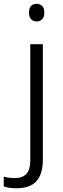

<svg xmlns="http://www.w3.org/2000/svg" viewBox="-74 -754 332 1014"><path d="M13.7 240.2Q-27.3 240.2 -54.2 230.5V179.2Q-24.4 186.5 4.9 186.5Q25.4 186.5 40.8 180.7Q56.2 174.8 66.4 163.1Q85.9 140.6 85.9 95.2V-520.5H152.3V89.4Q152.3 166 118.2 203.1Q84 240.2 13.7 240.2ZM79.1 -687.5Q79.1 -696.3 80.6 -703.1Q82 -710 84.5 -714.8Q86.9 -719.7 90.3 -723.1Q102.1 -733.9 119.6 -733.9Q127.9 -733.9 135 -731.2Q142.1 -728.5 148.4 -722.7Q154.3 -717.3 157.2 -708.7Q160.2 -700.2 160.2 -687.5Q160.2 -679.2 158.7 -672.4Q157.2 -665.5 154.8 -660.6Q152.3 -655.8 148.4 -651.9Q142.1 -646.5 135 -643.6Q127.9 -640.6 119.6 -640.6Q102.1 -640.6 90.6 -651.9Q79.1 -663.1 79.1 -687.5Z"/></svg>

Font: Sahel Light FD
Style: Light-FD
Weight: 300
Foundry: Saber Rastikerdar (saber.rastikerdar@gmail.com)
Version: Version 3.3.0